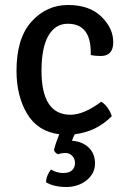

<svg xmlns="http://www.w3.org/2000/svg" viewBox="-20 -526 511 768"><path d="M196 74Q202 48 217 11Q131 0 88.5 -71Q46 -142 46 -243Q46 -373 106 -439.5Q166 -506 252 -506Q338 -506 385.5 -459.5Q433 -413 433 -357.5Q433 -302 383 -302Q360 -302 343 -306Q343 -311 343 -316Q343 -431 251 -431Q201 -431 173.5 -383Q146 -335 146 -243Q146 -67 262 -67Q315 -67 385 -119Q399 -111 411 -94Q423 -77 427 -61Q365 1 279 11Q270 29 268 37Q309 40 334.5 64Q360 88 360 128Q360 168 326.5 195Q293 222 244.5 222Q196 222 164 203Q165 176 184 152Q207 166 232.5 166Q258 166 269 154.5Q280 143 280 126Q280 109 269 97.5Q258 86 241.5 86Q225 86 213 91Q199 86 196 74Z"/></svg>

Font: Signika Negative
Style: Regular
Weight: 400
Designer: Anna Giedrys
Foundry: Anna Giedrys
Version: Version 1.001